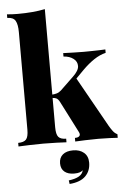

<svg xmlns="http://www.w3.org/2000/svg" viewBox="-65 -828 727 1116"><g transform="rotate(-5 298.5 -269.5)"><path d="M240 -782V-93Q240 -51 253 -36Q266 -21 298 -21V0Q279 -1 241 -2.5Q203 -4 163 -4Q122 -4 80.5 -2.5Q39 -1 18 0V-21Q51 -21 64.5 -36Q78 -51 78 -93V-662Q78 -707 65.5 -728.5Q53 -750 18 -750V-771Q50 -768 80 -768Q126 -768 166 -771.5Q206 -775 240 -782ZM570 -518V-498Q536 -490 502 -467.5Q468 -445 433 -410L377 -353L385 -369L551 -73Q561 -56 571.5 -42Q582 -28 597 -21V0Q582 -1 549.5 -2.5Q517 -4 484 -4Q446 -4 407.5 -2.5Q369 -1 349 0V-21Q369 -21 376 -30Q383 -39 374 -55L281 -237Q272 -254 261.5 -259Q251 -264 236 -264V-283Q253 -284 266.5 -288Q280 -292 292 -303L368 -376Q403 -409 403.5 -435.5Q404 -462 381.5 -479Q359 -496 324 -498V-518Q352 -517 385.5 -516Q419 -515 443 -515Q463 -515 487.5 -515.5Q512 -516 534.5 -516.5Q557 -517 570 -518ZM332 50Q370 50 394.5 70.5Q419 91 419 129Q419 177 388.5 207.5Q358 238 295 243L292 222Q331 217 352 204.5Q373 192 378 170Q371 177 359 181Q347 185 327 185Q291 185 270.5 168Q250 151 250 119Q250 86 271.5 68Q293 50 332 50Z"/></g></svg>

Font: Playfair Display ExtraBold
Style: Regular
Weight: 800
Designer: Claus Eggers Sørensen
Foundry: Claus Eggers Sørensen
Version: Version 1.203